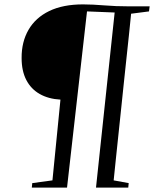

<svg xmlns="http://www.w3.org/2000/svg" viewBox="-20 -855 702 875"><path d="M125 0 127 -20.5 219 -33 255.5 -401Q201 -404 161.2 -426.5Q121.5 -449 100 -490.2Q78.5 -531.5 78.5 -590.5Q78 -664 110 -719.2Q142 -774.5 204.5 -804.8Q267 -835 358.5 -835Q381.5 -835 405.2 -833.8Q429 -832.5 454.8 -830.5Q480.5 -828.5 509.5 -827.2Q538.5 -826 571.5 -826H662L659 -803L577.5 -792.5Q573 -746 567.5 -694Q562 -642 556 -586.5Q550 -531 544 -473.5Q538 -416 532 -358.2Q526 -300.5 520 -244.2Q514 -188 508.5 -134.8Q503 -81.5 498 -33L566.5 -20.5L564.5 0H417.5L502.5 -798L376.5 -803L285.5 0Z"/></svg>

Font: Merriweather 120pt Light
Style: Italic
Weight: 300
Italic angle: -7.8°
Version: Version 2.101